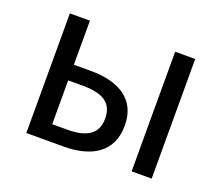

<svg xmlns="http://www.w3.org/2000/svg" viewBox="-96 -681 945 819"><g transform="rotate(20 376.5 -271.5)"><path d="M92 0H260C389 0 476 -53 476 -173C476 -291 389 -343 260 -343H183V-543H92ZM570 0H661V-543H570ZM183 -73V-272H250C342 -272 387 -242 387 -173C387 -104 342 -73 250 -73Z"/></g></svg>

Font: Noto Sans JP
Style: Regular
Weight: 400
Designer: Ryoko NISHIZUKA  (kana, bopomofo & ideographs); Paul D. Hunt (Latin, Greek & Cyrillic); Sandoll Communications , Soo-you
Foundry: Adobe
Version: Version 2.002;hotconv 1.0.116;makeotfexe 2.5.65601